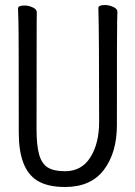

<svg xmlns="http://www.w3.org/2000/svg" viewBox="-20 -729 540 767"><path d="M240 18Q169 18 128 -8Q55 -54 55 -198Q55 -618 53.5 -648Q52 -678 52 -695Q52 -707 78 -707Q94 -707 110.5 -699.5Q127 -692 127 -680Q127 -668 126.5 -639Q126 -610 126 -210Q126 -150 136 -113Q146 -76 170 -60.5Q194 -45 240 -45Q306 -45 341 -100.5Q376 -156 376 -242Q376 -595 373 -697Q373 -709 399 -709Q415 -709 432 -701.5Q449 -694 449 -682Q449 -670 448 -645Q447 -620 447 -230Q447 -119 395 -50.5Q343 18 240 18Z"/></svg>

Font: LXGW WenKai Mono Lite
Style: Regular
Weight: 400
Monospace: yes
Designer: LXGW / Fontworks Inc.
Foundry: LXGW / Fontworks Inc.
Version: Version 1.520; June 14, 2025